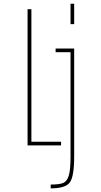

<svg xmlns="http://www.w3.org/2000/svg" viewBox="-20 -780 540 1030"><path d="M358.4 -650.4V-759.8H377.9V-650.4ZM252 210Q299.8 210 319.8 201.2Q339.8 192.4 349.1 161.6Q358.4 130.9 358.4 59.6V-500H278.3V-519.5H377.9V59.6Q377.9 167 354.5 198.7Q331.1 230.5 252 230.5ZM148.4 -730.5V-19.5H307.6V0H127.9V-730.5Z"/></svg>

Font: Mgen+ 1m thin
Style: Regular
Weight: 100
Designer: [Source Han Sans]
Ryoko NISHIZUKA  (kana & ideographs); Paul D. Hunt (Latin, Greek & Cyrillic); Wenlong ZHANG  (bopomofo
Version: Version 1.059.20150602